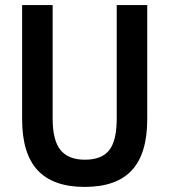

<svg xmlns="http://www.w3.org/2000/svg" viewBox="-20 -725 666 755"><path d="M313 10Q189 10 128 -55.5Q67 -121 67 -256V-705H187V-259Q187 -173 218 -135Q249 -97 314 -97Q380 -97 409.5 -134.5Q439 -172 439 -259V-705H559V-256Q559 -121 498.5 -55.5Q438 10 313 10Z"/></svg>

Font: Nunito Sans 10pt Condensed
Style: Bold
Weight: 700
Width: 3
Designer: Vernon Adams
Foundry: Vernon Adams
Version: Version 3.101;gftools[0.9.27]